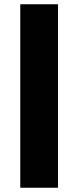

<svg xmlns="http://www.w3.org/2000/svg" viewBox="-20 -880 367 900"><path d="M75 0V-860H252V0Z"/></svg>

Font: Hussar
Style: BoldWeb
Weight: 700
Foundry: Cannot Into Space Fonts
Version: Version 2.00